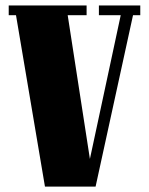

<svg xmlns="http://www.w3.org/2000/svg" viewBox="-20 -689 550 709"><path d="M333 0H146L39.1 -632.8H12.2V-668.9H299.8V-632.8H230L312 -102.1L425.8 -632.8H345.2V-668.9H498V-632.8H471.2Z"/></svg>

Font: Lletraferida
Style: Heavy
Weight: 900
Designer: Josep Patau Bellart
Foundry: Josep Patau Bellart
Version: Version 1.000